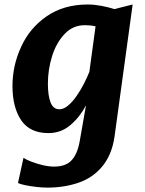

<svg xmlns="http://www.w3.org/2000/svg" viewBox="-20 -584 644 854"><path d="M191.5 250.5Q169 250.5 142.2 247.5Q115.5 244.5 92.8 239.8Q70 235 60 230L84.5 118Q96 126 119.2 135Q142.5 144 169.8 150.5Q197 157 220.5 157Q272.5 157 298.2 129.2Q324 101.5 334 47L362.5 -115.5Q336 -64.5 293.8 -28.2Q251.5 8 195.5 8Q112.5 8 74 -49.5Q35.5 -107 35.5 -201.5Q35.5 -292.5 74 -375.5Q111.5 -459 187.5 -511.5Q263.5 -564 370.5 -564Q398.5 -564 431 -558Q463.5 -552 488.5 -543.5L570 -564L489.5 23Q483.5 65 469.2 98.8Q455 132.5 433.5 158Q391 208 327.8 229.2Q264.5 250.5 191.5 250.5ZM244 -98Q263.5 -98 283.2 -114.8Q303 -131.5 321 -157.5Q339 -183.5 353.5 -212Q368 -240.5 377.5 -264.5L405 -467Q383 -472 357.5 -472Q304.5 -472 268 -433.5Q230.5 -394.5 211.8 -334.5Q193 -274.5 193 -212Q193 -159.5 204.8 -128.8Q216.5 -98 244 -98Z"/></svg>

Font: Merriweather Sans Italic
Style: Bold
Weight: 700
Italic angle: -7.5°
Designer: Eben Sorkin
Foundry: Eben Sorkin
Version: Version 1.008; ttfautohint (v1.7.19-72a1) -l 8 -r 50 -G 200 